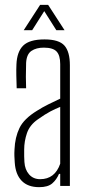

<svg xmlns="http://www.w3.org/2000/svg" viewBox="-20 -769 370 794"><path d="M142 5Q95 5 69.5 -21.5Q44 -48 41 -97Q40 -112 39.5 -123.5Q39 -135 40 -151Q42 -201 60.5 -239.5Q79 -278 133 -311Q153 -324 180 -337.5Q207 -351 229 -361V-504Q229 -540 214 -556Q199 -572 161 -572Q130 -572 110 -558.5Q90 -545 88 -509Q87 -479 87 -451.5Q87 -424 88 -404H49Q48 -433 47.5 -457Q47 -481 48 -502Q50 -555 76 -580.5Q102 -606 164 -606Q224 -606 246.5 -580.5Q269 -555 269 -499V0H229V-50H224Q214 -26 196 -10.5Q178 5 142 5ZM146 -28Q207 -28 229 -92V-327Q209 -319 188 -308Q167 -297 136 -275Q103 -252 91.5 -218.5Q80 -185 80 -150Q80 -136 80 -122.5Q80 -109 81 -99Q83 -67 100.5 -47.5Q118 -28 146 -28ZM78 -644 146 -749H179L247 -644H213L163 -723L113 -644Z"/></svg>

Font: Big Shoulders Text Thin
Style: Regular
Weight: 100
Designer: Patric King
Foundry: XO Type Co
Version: Version 1.000; ttfautohint (v1.8.2)